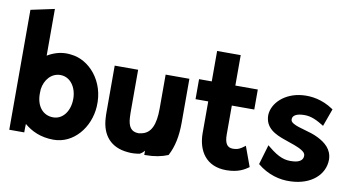

<svg xmlns="http://www.w3.org/2000/svg" viewBox="-76 -949 2149 1162"><g transform="rotate(10 998.5 -367.5)"><path d="M305 23C427 23 520 -89 528 -220C538 -378 432 -493 320 -503C312 -504 303 -505 292 -505C250 -505 211 -492 176 -471V-758L31 -727V10H123V0C123 -8 123 -26 124 -42C168 -5 225 23 305 23ZM175 -237C175 -247 175 -254 176 -265C184 -323 223 -370 279 -370C340 -370 380 -312 380 -241C380 -168 340 -110 279 -110C217 -110 175 -159 175 -237Z M592 -483V-203C592 -190 592 -176 593 -164C598 -56 656 10 760 19C784 22 809 20 833 16C845 10 854 2 862 -8V18H871C923 18 969 9 1007 -7C1037 -63 1051 -130 1051 -213V-483H905V-274C905 -177 882 -116 817 -107C813 -106 809 -105 805 -105C760 -105 740 -133 737 -191C736 -208 736 -225 736 -243V-483Z M1503 -20 1458 -143 1447 -135C1431 -123 1415 -112 1383 -112C1348 -112 1332 -136 1332 -191V-368H1470V-491H1332V-678H1187V-491H1109V-368H1187V-171C1188 -67 1240 23 1366 23C1443 23 1480 -4 1503 -20Z M1556 -48C1621 6 1695 25 1761 22C1887 18 1968 -55 1968 -148C1967 -211 1923 -246 1875 -270C1821 -297 1757 -303 1720 -325C1707 -333 1703 -339 1703 -350C1703 -370 1722 -384 1758 -387C1801 -391 1835 -381 1887 -349L1897 -343L1936 -451L1930 -455C1866 -498 1798 -509 1742 -504C1635 -495 1562 -424 1559 -350C1559 -271 1622 -241 1687 -219C1729 -204 1768 -193 1795 -175C1808 -166 1816 -159 1816 -144C1816 -118 1794 -102 1755 -100C1707 -96 1667 -108 1603 -161L1592 -170Z"/></g></svg>

Font: Bluebird
Style: SfBdNrw
Weight: 700
Designer: Jasper
Foundry: Cannot Into Space Fonts
Version: Version 0.98